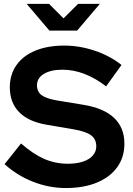

<svg xmlns="http://www.w3.org/2000/svg" viewBox="-20 -940 671 970"><path d="M312.6 10Q228.2 10 147.1 -21.7Q66.1 -53.4 3.1 -110.7L86.3 -215.2Q147.5 -161.5 203.6 -137.1Q259.7 -112.8 322.7 -112.8Q367 -112.8 399.1 -123.5Q431.3 -134.2 448.8 -154.3Q466.4 -174.3 466.4 -200.7Q466.4 -236.8 440 -256.5Q413.6 -276.2 351.2 -286.7L212.3 -310.5Q122.7 -326.1 76.1 -374.1Q29.6 -422.1 29.6 -498.3Q29.6 -563.4 63.1 -611Q96.6 -658.6 158.5 -684.1Q220.4 -709.7 304.9 -709.7Q381.8 -709.7 458.6 -683.9Q535.5 -658.1 593.8 -611.7L516.1 -503.8Q406.2 -587.9 295.5 -587.9Q236.9 -587.9 201.9 -566.8Q166.8 -545.7 166.8 -509.3Q166.8 -476.7 190.1 -459.3Q213.5 -441.9 266.6 -432.8L398.8 -411Q503.8 -394.2 556.1 -344.7Q608.5 -295.3 608.5 -214Q608.5 -145.9 572.3 -95.5Q536.2 -45.1 469.6 -17.6Q403 10 312.6 10ZM227.6 -920.4 301 -847.2 374.4 -920.4H484.4L369.6 -785.4H229.6L114.8 -920.4Z"/></svg>

Font: Red Hat Display VF
Style: Regular
Weight: 300
Designer: Pentagram, MCKL
Foundry: Pentagram, MCKL
Version: Version 1.023